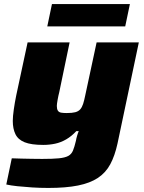

<svg xmlns="http://www.w3.org/2000/svg" viewBox="-20 -719 708 946"><path d="M218 207Q177 207 138 204.5Q99 202 66 198.5Q33 195 11 190L38 61Q62 62 87 62.5Q112 63 138 63.5Q164 64 188 64Q240 64 270 61Q300 58 316 49.5Q332 41 339.5 23Q347 5 354 -25Q356 -37 360 -50.5Q364 -64 368 -73H356Q333 -48 306.5 -32.5Q280 -17 251.5 -11Q223 -5 193 -5Q134 -5 101.5 -18Q69 -31 56 -58Q43 -85 43 -123Q43 -145 48 -180Q53 -215 60 -249L116 -510H323L272 -265Q268 -250 264 -228Q260 -206 260 -197Q260 -182 265 -174Q270 -166 281 -164Q292 -162 309 -162Q335 -162 350.5 -166Q366 -170 375 -180Q384 -190 389.5 -207Q395 -224 400 -249L456 -510H664L559 -12Q546 48 523.5 90Q501 132 462.5 157.5Q424 183 364.5 195Q305 207 218 207ZM213 -589 236 -699H620L597 -589Z"/></svg>

Font: Saira Expanded ExtraBold
Style: Italic
Weight: 800
Width: 7
Italic angle: -12°
Designer: Hector Gatti with collaboration of the Omnibus-Type team
Foundry: Omnibus-Type
Version: Version 1.101